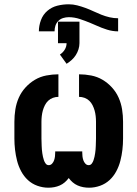

<svg xmlns="http://www.w3.org/2000/svg" viewBox="-20 -866 640 894"><path d="M205 8Q179 8 154 -1Q129 -10 110 -27.5Q91 -45 78.5 -68.5Q66 -92 59.5 -117.5Q53 -143 50 -169Q47 -195 47 -221V-299Q47 -328 51.5 -356.5Q56 -385 67.5 -411Q79 -437 98.5 -458.5Q118 -480 142.5 -494.5Q167 -509 195.5 -514.5Q224 -520 252 -520V-415Q239 -415 226.5 -410.5Q214 -406 204.5 -397Q195 -388 189 -376Q183 -364 179.5 -351.5Q176 -339 174.5 -325.5Q173 -312 173 -299V-221Q173 -212 173.5 -203.5Q174 -195 174 -186.5Q174 -178 175 -169.5Q176 -161 177 -152.5Q178 -144 180 -136Q182 -128 184.5 -120Q187 -112 192.5 -104.5Q198 -97 207 -97Q216 -97 222.5 -104Q229 -111 232 -120Q235 -129 236 -138Q237 -147 237 -156V-161H363V-156Q363 -147 364 -138Q365 -129 368 -120Q371 -111 377.5 -104Q384 -97 393 -97Q402 -97 407.5 -104.5Q413 -112 415.5 -120Q418 -128 420 -136Q422 -144 423 -152.5Q424 -161 425 -169.5Q426 -178 426 -186.5Q426 -195 426.5 -203.5Q427 -212 427 -221V-299Q427 -312 425.5 -325.5Q424 -339 420.5 -351.5Q417 -364 411 -376Q405 -388 395.5 -397Q386 -406 373.5 -410.5Q361 -415 348 -415V-520Q376 -520 404.5 -514.5Q433 -509 457.5 -494.5Q482 -480 501.5 -458.5Q521 -437 532.5 -411Q544 -385 548.5 -356.5Q553 -328 553 -299V-221Q553 -195 550 -169Q547 -143 540.5 -117.5Q534 -92 521.5 -68.5Q509 -45 490 -27.5Q471 -10 446 -1Q421 8 395 8Q381 8 367.5 5.5Q354 3 341.5 -2.5Q329 -8 318.5 -17Q308 -26 300 -37Q292 -26 281.5 -17Q271 -8 258.5 -2.5Q246 3 232.5 5.5Q219 8 205 8ZM161 -720Q161 -746 170.5 -772Q180 -798 200.5 -815.5Q221 -833 247 -839.5Q273 -846 300 -846Q320 -846 339.5 -841Q359 -836 378 -829Q397 -822 415 -813.5Q433 -805 452 -797.5Q471 -790 490.5 -785.5Q510 -781 530 -781V-720Q504 -720 478.5 -728Q453 -736 429 -747L401 -759Q377 -769 351.5 -777.5Q326 -786 300 -786Q287 -786 274 -782Q261 -778 251.5 -768.5Q242 -759 238 -746Q234 -733 234 -720ZM290 -569 259 -612Q273 -621 281.5 -635Q290 -649 290 -665H250V-765H350V-665Q350 -651 345.5 -636.5Q341 -622 333 -609.5Q325 -597 314 -587Q303 -577 290 -569Z"/></svg>

Font: Iosevka SS04 XBd Ex
Style: Regular
Weight: 800
Width: 7
Monospace: yes
Designer: Belleve Invis
Foundry: Belleve Invis
Version: Version 19.0.0; ttfautohint (v1.8.4)